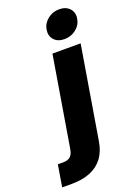

<svg xmlns="http://www.w3.org/2000/svg" viewBox="-289 -810 757 1081"><g transform="rotate(-20 90.0 -270.0)"><path d="M92.8 -522.5H261.7L169.9 29.8Q160.6 88.4 131.8 127Q103 165.5 56.2 184.8Q9.3 204.1 -54.2 204.1H-113.3L-91.8 73.7H-60.5Q-31.2 73.7 -16.4 60.1Q-1.5 46.4 3.4 15.6ZM185.1 -575.7Q145.5 -575.7 123.8 -599.6Q102.1 -623.5 107.9 -660.2Q113.8 -696.3 143.8 -720.2Q173.8 -744.1 213.4 -744.1Q252.9 -744.1 274.9 -720.2Q296.9 -696.3 291 -660.2Q285.2 -623.5 255.1 -599.6Q225.1 -575.7 185.1 -575.7Z"/></g></svg>

Font: Inter 28pt ExtraBold
Style: Italic
Weight: 800
Italic angle: -9.3988°
Designer: Rasmus Andersson
Foundry: rsms
Version: Version 4.001;git-66647c0bb